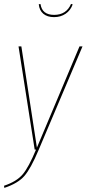

<svg xmlns="http://www.w3.org/2000/svg" viewBox="-32 -751 434 964"><path d="M239.3 -665Q205.6 -665 185.5 -681.9Q165.5 -698.7 162.6 -730L171.4 -730.5Q179.2 -676.3 239.7 -676.3Q301.3 -676.3 324.7 -731.4L333 -729Q322.3 -698.7 297.4 -681.9Q272.5 -665 239.3 -665ZM382.3 -518.1 162.1 1.5Q122.6 95.7 90.1 132.8Q57.6 169.9 -10.3 192.4L-11.7 181.6Q51.8 160.2 82 124.3Q112.3 88.4 148.9 0H142.1L61 -518.1H75.2L153.3 -9.8L367.2 -518.1Z"/></svg>

Font: Fira Sans Compressed Hair
Style: Italic
Weight: 100
Width: 3
Italic angle: -8°
Designer: Carrois Corporate & Edenspiekermann AG
Foundry: Carrois Corporate GbR & Edenspiekermann AG
Version: Version 4.203;PS 004.203;hotconv 1.0.88;makeotf.lib2.5.64775